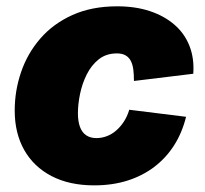

<svg xmlns="http://www.w3.org/2000/svg" viewBox="-20 -568 639 599"><path d="M273.9 10.3Q196.3 10.3 140.6 -18.8Q85 -47.9 55.4 -100.3Q25.9 -152.8 25.9 -223.1Q25.9 -285.2 45.9 -343.5Q65.9 -401.9 106 -448Q146 -494.1 206.1 -521.2Q266.1 -548.3 345.7 -548.3Q402.3 -548.3 447.3 -533.4Q492.2 -518.6 523.9 -491.2Q555.7 -463.9 571 -425Q586.4 -386.2 583 -337.9L397.9 -315.4Q397.9 -335.9 395.8 -351.8Q393.6 -367.7 387.7 -378.7Q381.8 -389.6 371.3 -395.5Q360.8 -401.4 344.7 -401.4Q311.5 -401.4 288.3 -383.1Q265.1 -364.7 250.7 -335.9Q236.3 -307.1 229.7 -274.9Q223.1 -242.7 223.1 -214.8Q223.1 -189.5 229.5 -172.1Q235.8 -154.8 248.8 -146Q261.7 -137.2 280.8 -137.2Q297.4 -137.2 313 -143.1Q328.6 -148.9 342 -160.4Q355.5 -171.9 366.2 -188.2Q377 -204.6 383.3 -225.6L560.5 -203.6Q548.3 -154.3 523.4 -115Q498.5 -75.7 461.7 -47.6Q424.8 -19.5 377.7 -4.6Q330.6 10.3 273.9 10.3Z"/></svg>

Font: Inter 17pt Black
Style: Italic
Weight: 900
Italic angle: -9.3988°
Version: Version 4.001;git-66647c0bb